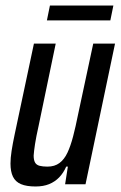

<svg xmlns="http://www.w3.org/2000/svg" viewBox="-20 -668 437 696"><path d="M109 8Q76 8 56 -0.5Q36 -9 27 -27.5Q18 -46 18 -75Q18 -95 22 -121Q26 -147 33 -180L103 -510H182L120 -212Q111 -172 107 -146Q103 -120 102 -104Q102 -88 107 -79Q112 -70 123.5 -67Q135 -64 152 -64Q178 -64 195.5 -77Q213 -90 224.5 -114.5Q236 -139 245 -173.5Q254 -208 263 -253L318 -510H397L290 0H216L226 -64H220Q210 -41 194.5 -25Q179 -9 158 -0.5Q137 8 109 8ZM150 -594 161 -648H391L380 -594Z"/></svg>

Font: Saira ExtraCondensed Medium
Style: Italic
Weight: 500
Width: 2
Italic angle: -12°
Designer: Hector Gatti with collaboration of the Omnibus-Type team
Foundry: Omnibus-Type
Version: Version 1.101